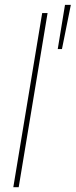

<svg xmlns="http://www.w3.org/2000/svg" viewBox="-20 -782 316 802"><path d="M178.7 -727.5 58.1 0H35.6L156.2 -727.5ZM221.2 -577.1 251.5 -761.7H275.9L238.8 -577.1Z"/></svg>

Font: Inter 24pt Thin
Style: Italic
Weight: 250
Italic angle: -9.3988°
Version: Version 4.001;git-66647c0bb